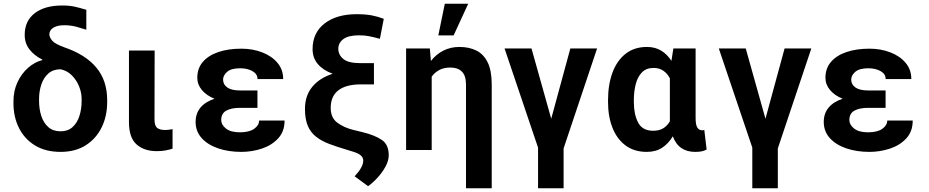

<svg xmlns="http://www.w3.org/2000/svg" viewBox="-20 -797 4933 1020"><path d="M111.2 -611.5Q111.2 -685.4 164.2 -726.6Q217.3 -767.8 310.4 -767.8Q348.7 -767.8 376.1 -761.7Q403.4 -755.7 438.6 -745V-639.2Q419.4 -645.6 387.6 -654.3Q355.8 -663 321.7 -663Q284.8 -663 263.5 -649.9Q242.2 -636.7 242.2 -614.3Q242.2 -599.8 256.7 -581.7Q271.3 -563.6 323.2 -545.1Q435.4 -506.4 492.4 -437.3Q549.4 -368.3 549.4 -264.9V-255Q549.4 -180 519.9 -120Q490.4 -60 435.2 -25Q380 9.9 301.8 9.9Q222.3 9.9 166.4 -24.1Q110.4 -58.2 81 -116.8Q51.5 -175.4 51.5 -248.6V-258.5Q51.5 -313.9 72.6 -359.7Q93.8 -405.5 128.7 -436.4Q163.7 -467.3 205.3 -478L204.2 -480.8Q162.6 -501.4 136.9 -534.1Q111.2 -566.8 111.2 -611.5ZM187.5 -270.6V-261.4Q187.5 -217.3 199.6 -180.6Q211.6 -143.8 236.9 -121.6Q262.1 -99.4 301.8 -99.4Q340.6 -99.4 365.2 -121.6Q389.9 -143.8 401.8 -180.6Q413.7 -217.3 413.7 -261.4V-270.6Q413.7 -304.7 400 -338.4Q386.4 -372.2 361.3 -397Q336.3 -421.9 301.8 -429Q262.8 -429 237.4 -407Q212 -384.9 199.8 -348.7Q187.5 -312.5 187.5 -270.6Z M665.1 -528.4H801.5L800.8 -162.6Q800.8 -128.6 815 -117.5Q829.2 -106.5 855.5 -106.5Q868.3 -106.5 878.9 -108Q889.6 -109.4 896.7 -111.2V-7.1Q880 -1.8 859.6 2.1Q839.1 6 812.9 6Q746.1 6 705.6 -29.7Q665.1 -65.3 665.1 -148.8Z M1255.3 -316.4H1347.7V-224.1H1255.3Q1208.8 -224.1 1182 -209.2Q1155.2 -194.2 1155.2 -159.4Q1155.2 -134.2 1180.4 -114.2Q1205.6 -94.1 1254.6 -94.1Q1304 -94.1 1330.3 -112.7Q1356.5 -131.4 1356.5 -156.6H1491.8Q1491.8 -98.7 1457.9 -62Q1424 -25.2 1371.3 -7.6Q1318.5 9.9 1262.1 9.9Q1193.2 9.9 1138.1 -9.1Q1083.1 -28.1 1051.1 -63.7Q1019.2 -99.4 1019.2 -149.1Q1019.2 -194.6 1045.3 -225.7Q1071.4 -256.7 1119.7 -272.4Q1077.1 -289.4 1052.6 -318.7Q1028.1 -348 1028.1 -383.5Q1028.1 -433.9 1057.7 -468.4Q1087.4 -502.8 1140.3 -520.6Q1193.2 -538.4 1262.1 -538.4Q1322.4 -538.4 1373 -518.8Q1423.7 -499.3 1454 -463.2Q1484.4 -427.2 1484.4 -377.1H1348Q1348 -403.8 1321.4 -419Q1294.7 -434.3 1255.7 -434.3Q1208.1 -434.3 1186.6 -415.3Q1165.1 -396.3 1165.1 -374.3Q1165.1 -348 1187.7 -332.2Q1210.2 -316.4 1255.3 -316.4Z M2018.8 -697.1 1998.2 -590.9Q1962.4 -600.5 1939.6 -604.9Q1916.9 -609.4 1887.8 -609.4Q1830.6 -609.4 1804 -589.3Q1777.3 -569.2 1777.3 -538Q1777.3 -505.3 1804.2 -483.5Q1831 -461.6 1893.5 -461.6H1966.6V-348.7H1897Q1818.9 -348.7 1777.9 -317.5Q1736.9 -286.2 1736.9 -223.7Q1736.9 -171.2 1772.2 -145.1Q1807.5 -119 1855.8 -107.2L1904.8 -95.2Q1969.8 -79.5 2007.8 -54.2Q2045.8 -28.8 2045.1 29.5Q2044.7 57.5 2027.7 88.6Q2010.7 119.7 1985.4 147.2Q1960.2 174.7 1935.4 192.1L1864 139.6Q1909.8 90.6 1909.8 56.1Q1909.8 40.5 1896.8 28.8Q1883.9 17 1853.7 8.2L1822.8 -1.4Q1770.6 -16.7 1729.4 -32.3Q1688.2 -47.9 1659.3 -70.5Q1630.3 -93 1615.2 -128.6Q1600.1 -164.1 1600.1 -218.8Q1600.1 -288.4 1638.7 -335.4Q1677.2 -382.5 1747.5 -405.2Q1697.1 -423.3 1668.9 -456.3Q1640.6 -489.3 1640.6 -535.9Q1640.6 -622.9 1704.2 -672.2Q1767.8 -721.6 1875 -721.6Q1921.5 -721.6 1954.4 -715.4Q1987.2 -709.2 2018.8 -697.1Z M2592.3 -347.7V203.1H2455.6V-347.3Q2455.6 -394.9 2433.9 -416.5Q2412.3 -438.2 2372.5 -438.2Q2338.4 -438.2 2313.7 -425.1Q2289.1 -411.9 2273.4 -389.6V0H2137.4V-539.4H2263.5L2269.2 -473Q2296.5 -508.2 2335 -527.9Q2373.6 -547.6 2420.8 -547.6Q2472.3 -547.6 2510.8 -528.4Q2549.4 -509.2 2570.8 -465.6Q2592.3 -421.9 2592.3 -347.7ZM2308.6 -609 2343 -777H2467.3L2389.9 -609Z M2803.6 -539.4 2908.4 -166.2 3009.9 -539.4H3152L2974.1 -8.5V203.1H2838.4V-12.8L2660.5 -539.4Z M3210.2 -254.6V-264.6Q3210.2 -347.7 3233.8 -411.4Q3257.5 -475.1 3303.6 -511.4Q3349.8 -547.6 3416.9 -547.6Q3460.2 -547.6 3492.4 -528.1Q3524.5 -508.5 3546.9 -473.7L3557.2 -539.4H3675.4V-171.2Q3675.4 -133.2 3684.8 -119Q3694.2 -104.8 3710.6 -104.8Q3718 -104.8 3721.6 -106.9L3734 -2.5Q3718 5.7 3703.5 7.8Q3688.9 9.9 3672.2 9.9Q3630.3 9.9 3600.3 -10.1Q3570.3 -30.2 3554.3 -72.8Q3531.2 -34.1 3497.5 -12.1Q3463.8 9.9 3416.2 9.9Q3349.4 9.9 3303.6 -24Q3257.8 -57.9 3234 -117.7Q3210.2 -177.6 3210.2 -254.6ZM3347.3 -264.6V-254.6Q3347.3 -189.6 3370 -146Q3392.8 -102.3 3450.3 -102.3Q3482.2 -102.3 3503.7 -115.6Q3525.2 -128.9 3538.7 -152.7V-381Q3525.2 -406.6 3503.9 -421.3Q3482.6 -436.1 3451.7 -436.1Q3413.4 -436.1 3390.4 -412.6Q3367.5 -389.2 3357.4 -350.1Q3347.3 -311.1 3347.3 -264.6Z M3941.8 -539.4 4046.5 -166.2 4148.1 -539.4H4290.1L4112.2 -8.5V203.1H3976.6V-12.8L3798.7 -539.4Z M4592.3 -316.4H4684.7V-224.1H4592.3Q4545.8 -224.1 4519 -209.2Q4492.2 -194.2 4492.2 -159.4Q4492.2 -134.2 4517.4 -114.2Q4542.6 -94.1 4591.6 -94.1Q4641 -94.1 4667.3 -112.7Q4693.5 -131.4 4693.5 -156.6H4828.8Q4828.8 -98.7 4794.9 -62Q4761 -25.2 4708.3 -7.6Q4655.5 9.9 4599.1 9.9Q4530.2 9.9 4475.1 -9.1Q4420.1 -28.1 4388.1 -63.7Q4356.2 -99.4 4356.2 -149.1Q4356.2 -194.6 4382.3 -225.7Q4408.4 -256.7 4456.7 -272.4Q4414.1 -289.4 4389.6 -318.7Q4365.1 -348 4365.1 -383.5Q4365.1 -433.9 4394.7 -468.4Q4424.4 -502.8 4477.3 -520.6Q4530.2 -538.4 4599.1 -538.4Q4659.4 -538.4 4710 -518.8Q4760.7 -499.3 4791 -463.2Q4821.4 -427.2 4821.4 -377.1H4685Q4685 -403.8 4658.4 -419Q4631.7 -434.3 4592.7 -434.3Q4545.1 -434.3 4523.6 -415.3Q4502.1 -396.3 4502.1 -374.3Q4502.1 -348 4524.7 -332.2Q4547.2 -316.4 4592.3 -316.4Z"/></svg>

Font: Interface
Style: Bold
Weight: 700
Designer: Rasmus Andersson
Foundry: rsms
Version: Version 1.8